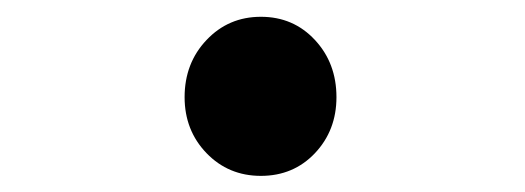

<svg xmlns="http://www.w3.org/2000/svg" viewBox="-20 -488 632 231"><path d="M202.1 -371.1Q202.1 -412.1 228.5 -439.9Q254.9 -467.8 293.9 -467.8Q333 -467.8 358.9 -439.9Q384.8 -412.1 384.8 -371.1Q384.8 -331.1 358.9 -303.7Q333 -276.4 293.9 -276.4Q254.9 -276.4 228.5 -303.7Q202.1 -331.1 202.1 -371.1Z"/></svg>

Font: Gen Jyuu Gothic Bold
Style: Bold
Weight: 700
Designer: [Source Han Sans]
Ryoko NISHIZUKA  (kana & ideographs); Paul D. Hunt (Latin, Greek & Cyrillic); Wenlong ZHANG  (bopomofo
Version: Version 1.002.20150607